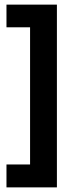

<svg xmlns="http://www.w3.org/2000/svg" viewBox="-20 -720 318 830"><path d="M226 90H110V-685H226ZM226 90H8V-9H226ZM226 -602H8V-700H226Z"/></svg>

Font: Bricolage Grotesque 36pt Condensed SemiBold
Style: Regular
Weight: 600
Width: 3
Designer: Mathieu Triay
Foundry: Atelier Triay
Version: Version 1.001;gftools[0.9.33.dev8+g029e19f]